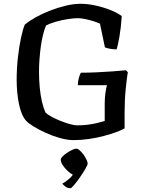

<svg xmlns="http://www.w3.org/2000/svg" viewBox="-20 -740 777 1014"><path d="M368 0Q337 0 298.5 -10.5Q260 -21 223.5 -37.5Q187 -54 158.5 -71.5Q130 -89 118 -102Q92 -132 80 -191.5Q68 -251 68 -318Q68 -378 74.5 -436Q81 -494 91 -540.5Q101 -587 111 -610Q134 -629 168.5 -648.5Q203 -668 244.5 -684Q286 -700 327.5 -710Q369 -720 405 -720Q443 -720 484 -711Q525 -702 562 -687.5Q599 -673 623 -655Q619 -594 611 -548Q603 -502 596 -479Q571 -480 555.5 -483.5Q540 -487 534 -490L508 -615Q496 -621 474 -628Q452 -635 429.5 -639.5Q407 -644 391 -644Q369 -644 337 -639Q305 -634 274 -625Q243 -616 223 -605Q214 -584 207 -555.5Q200 -527 195.5 -494Q191 -461 188.5 -427Q186 -393 186 -361Q186 -317 190 -276Q194 -235 202 -201.5Q210 -168 220 -146Q230 -136 250.5 -124.5Q271 -113 297 -102.5Q323 -92 347.5 -85Q372 -78 390 -78Q418 -78 444.5 -81.5Q471 -85 494 -90.5Q517 -96 533 -101V-194Q533 -224 537 -250.5Q541 -277 545 -290H391Q391 -309 396.5 -328.5Q402 -348 407 -356Q446 -356 489.5 -358Q533 -360 574 -363Q615 -366 645 -369L655 -359Q650 -330 644 -270.5Q638 -211 638 -142V-62Q623 -53 594.5 -42.5Q566 -32 528.5 -22Q491 -12 450 -6Q409 0 368 0ZM352 254Q337 254 325.5 245.5Q314 237 309 230Q326 221 345.5 204Q365 187 374 167L388 191Q378 191 363 182Q348 173 334 159.5Q320 146 310.5 131Q301 116 301 104Q301 96 310.5 86Q320 76 334 67Q348 58 361.5 51.5Q375 45 383 45Q391 45 401 54Q411 63 420.5 76Q430 89 436.5 102.5Q443 116 443 124Q443 131 431 151.5Q419 172 402.5 196Q386 220 371.5 237Q357 254 352 254Z"/></svg>

Font: Texturina Medium
Style: Regular
Weight: 500
Designer: Guillermo Torres Carreño
Foundry: Omnibus-Type
Version: Version 1.003